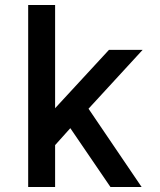

<svg xmlns="http://www.w3.org/2000/svg" viewBox="-20 -750 640 770"><path d="M201 -316 417 -550H552L335 -314L548 0H423L262 -236L201 -168V0H93V-730H201Z"/></svg>

Font: Tiny SemiBold
Style: Regular
Weight: 600
Designer: Philipp Nurullin, Konstantin Bulenkov
Foundry: JetBrains
Version: Version 2.251; ttfautohint (v1.8.4.7-5d5b)